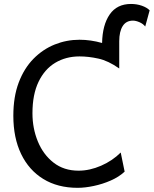

<svg xmlns="http://www.w3.org/2000/svg" viewBox="-20 -923 765 956"><path d="M581.1 -163.6 600.6 -68.4Q572.3 -42 531.5 -24.2Q490.7 -6.3 447 2.9Q403.3 12.2 366.2 12.2Q267.6 12.2 195.8 -31.7Q124 -75.7 85.2 -156.2Q46.4 -236.8 46.4 -346.7Q46.4 -440.9 73.2 -512Q100.1 -583 146.7 -630.4Q193.4 -677.7 252.4 -701.4Q311.5 -725.1 376 -725.1Q431.2 -725.1 488.3 -709Q490.2 -799.3 526.4 -851.3Q562.5 -903.3 632.3 -903.3Q661.1 -903.3 686.3 -894.5Q711.4 -885.7 725.1 -871.6L703.1 -791Q692.4 -804.7 674.3 -812.5Q656.2 -820.3 642.1 -820.3Q607.9 -820.3 590.8 -793Q573.7 -765.6 573.7 -717.8V-582Q519 -620.6 469.7 -631.3Q420.4 -642.1 376 -642.1Q308.1 -642.1 255.1 -610.4Q202.1 -578.6 171.9 -515.6Q141.6 -452.6 141.6 -358.9Q141.6 -283.7 168.5 -218.5Q195.3 -153.3 246.6 -113.3Q297.9 -73.2 371.1 -73.2Q426.8 -73.2 483.4 -97.9Q540 -122.6 581.1 -163.6Z"/></svg>

Font: Andika LitF DSA DSG
Style: Regular
Weight: 400
Designer: Victor Gaultney, Annie Olsen, Julie Remington, Don Collingsworth, Eric Hays, Becca Hirsbrunner
Foundry: SIL International
Version: Version 6.200 ; LitF DSA DSG; ttfautohint (v1.8.3.10-c5d8)